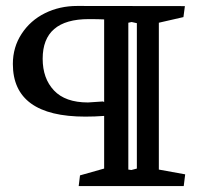

<svg xmlns="http://www.w3.org/2000/svg" viewBox="-20 -628 716 648"><path d="M424.3 -553.7 413.1 -551.3V-55.7L423.3 -54.2L441.9 -59.1V-549.8ZM604 -607.4 599.1 -570.3 516.1 -551.3V-55.7L605 -39.6L600.1 0H245.6L250 -36.1L331.5 -59.1V-236.8Q300.3 -234.4 268.1 -234.4Q23.4 -234.4 23.4 -412.1Q23.4 -468.8 53 -513.9Q82.5 -559.1 131.8 -583.5Q181.2 -607.9 240.2 -607.9ZM331.5 -562.5Q311.5 -563.5 279.8 -563.5Q124 -563.5 124 -429.7Q124 -363.3 162.1 -322.8Q200.2 -282.2 276.9 -282.2L328.1 -285.6L331.5 -283.2Z"/></svg>

Font: Neuton
Style: Regular
Weight: 400
Designer: Brian M Zick
Version: Version 1.3